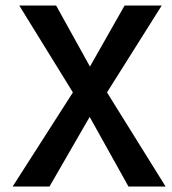

<svg xmlns="http://www.w3.org/2000/svg" viewBox="-20 -699 626 698"><path d="M433 -679 307 -457 184 -679H50L245 -363L26 -21H160L306 -274L447 -21H582L369 -363L568 -679Z"/></svg>

Font: SpinnyJost
Style: Regular
Weight: 500
Version: Version 3.710